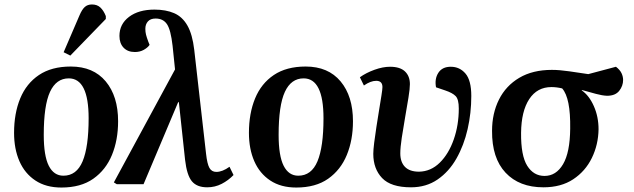

<svg xmlns="http://www.w3.org/2000/svg" viewBox="-20 -825 2842 860"><path d="M255 15Q186 15 138.5 -16.5Q91 -48 67 -103Q43 -158 43 -230Q43 -317 70.5 -384Q98 -451 154.5 -489Q211 -527 297 -527Q398 -527 453.5 -460.5Q509 -394 509 -282Q509 -198 481.5 -131Q454 -64 398 -24.5Q342 15 255 15ZM264 -38Q323 -38 350 -102.5Q377 -167 377 -295Q377 -474 288 -474Q232 -474 204 -413.5Q176 -353 176 -221Q176 -127 198.5 -82.5Q221 -38 264 -38ZM295 -576 265 -591 336 -756Q347 -782 359.5 -793.5Q372 -805 392 -805Q415 -805 429.5 -791.5Q444 -778 454 -753V-740Z M908 14Q862 14 839.5 -13Q817 -40 809 -109L781 -369L777 -365L623 0H503L490 -8L764 -514L753 -620Q745 -691 728 -716.5Q711 -742 677 -742Q654 -742 642.5 -729Q631 -716 631 -696Q631 -682 634 -670Q637 -658 644 -639L650 -624Q642 -612 624.5 -602Q607 -592 584 -592Q552 -592 533.5 -611.5Q515 -631 515 -664Q515 -717 558 -749.5Q601 -782 672 -782Q723 -782 760 -766Q797 -750 819.5 -710.5Q842 -671 850 -602L903 -136Q908 -91 918 -73Q928 -55 949 -55Q976 -55 1008 -78L1026 -41Q1003 -17 973 -1.5Q943 14 908 14Z M1307 15Q1238 15 1190.5 -16.5Q1143 -48 1119 -103Q1095 -158 1095 -230Q1095 -317 1122.5 -384Q1150 -451 1206.5 -489Q1263 -527 1349 -527Q1450 -527 1505.5 -460.5Q1561 -394 1561 -282Q1561 -198 1533.5 -131Q1506 -64 1450 -24.5Q1394 15 1307 15ZM1316 -38Q1375 -38 1402 -102.5Q1429 -167 1429 -295Q1429 -474 1340 -474Q1284 -474 1256 -413.5Q1228 -353 1228 -221Q1228 -127 1250.5 -82.5Q1273 -38 1316 -38Z M1821 14Q1731 14 1691.5 -27.5Q1652 -69 1652 -136Q1652 -153 1656 -185.5Q1660 -218 1666 -256.5Q1672 -295 1678 -332Q1684 -369 1688.5 -397Q1693 -425 1693 -435Q1693 -463 1665 -463Q1640 -463 1610 -442L1592 -479Q1620 -499 1657.5 -512.5Q1695 -526 1727 -526Q1772 -526 1794 -505Q1816 -484 1816 -448Q1816 -428 1809.5 -387.5Q1803 -347 1794.5 -299Q1786 -251 1779.5 -207.5Q1773 -164 1773 -138Q1773 -99 1794 -77.5Q1815 -56 1857 -56Q1910 -57 1950 -96.5Q1990 -136 2012.5 -200.5Q2035 -265 2035 -339Q2035 -380 2021 -394.5Q2007 -409 1974 -420L1933 -434Q1926 -472 1943.5 -499Q1961 -526 1999 -526Q2039 -526 2065 -495.5Q2091 -465 2091 -395Q2091 -319 2074.5 -246.5Q2058 -174 2024.5 -115Q1991 -56 1940 -21Q1889 14 1821 14Z M2414 14Q2306 14 2244.5 -51.5Q2183 -117 2184 -239Q2184 -317 2215 -379Q2246 -441 2306 -476.5Q2366 -512 2452 -512Q2486 -512 2530.5 -505.5Q2575 -499 2615 -493L2739 -526Q2757 -512 2764 -497Q2771 -482 2771 -467Q2771 -440 2753.5 -418Q2736 -396 2699 -396Q2677 -397 2649.5 -404.5Q2622 -412 2586 -422V-420Q2619 -397 2640 -349.5Q2661 -302 2661 -246Q2660 -177 2631 -117.5Q2602 -58 2547.5 -22Q2493 14 2414 14ZM2419 -37Q2471 -37 2502 -89.5Q2533 -142 2534 -249Q2536 -386 2498 -429Q2473 -435 2450 -435Q2386 -435 2350.5 -381Q2315 -327 2314 -230Q2313 -128 2341.5 -82.5Q2370 -37 2419 -37Z"/></svg>

Font: Literata 36pt SemiBold
Style: Italic
Weight: 600
Italic angle: -2°
Designer: Latin by Veronika Burian and Jose Scaglione. Greek by Irene Vlachou. Cyrillic by Vera Evstafieva
Foundry: TypeTogether
Version: Version 3.002